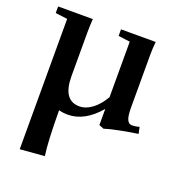

<svg xmlns="http://www.w3.org/2000/svg" viewBox="-124 -545 820 884"><g transform="rotate(20 285.5 -103.0)"><path d="M222.7 11.2Q199.2 11.2 178.7 5.4Q179.7 163.1 189.5 226.6L69.8 236.3V-402.3L11.2 -409.7V-441.9H181.2Q178.7 -407.7 178.7 -377V-162.1Q178.7 -43 259.8 -43Q291.5 -43 322.3 -66.2Q353 -89.4 376.5 -130.4V-402.3L319.3 -409.7V-441.9H489.3Q485.8 -410.2 485.8 -377V-121.6Q485.8 -76.7 493.9 -60.3Q502 -43.9 516.1 -43.9Q536.6 -43.9 553.2 -49.3L560.1 -17.1Q522.9 -12.2 472.7 -2.2Q422.4 7.8 399.9 15.6L376.5 6.3V-72.8Q305.2 11.2 222.7 11.2Z"/></g></svg>

Font: Elstob 10pt SemiBold
Style: Regular
Weight: 600
Designer: Peter S. Baker
Version: Version 1.015